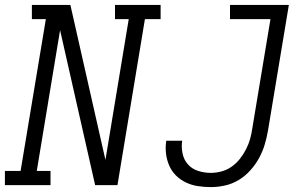

<svg xmlns="http://www.w3.org/2000/svg" viewBox="-33 -755 1253 783"><path d="M-13 0V-58H51L154 -677H97V-735H254L384 -160L397 -103L492 -677H436V-735H622V-677H558L446 0H355L283 -318L212 -632L117 -58H173V0ZM827 8Q800 8 774 4Q748 0 725 -11Q702 -22 684.5 -39.5Q667 -57 657 -80Q647 -103 644 -129Q641 -155 645 -181H710Q706 -155 711.5 -129Q717 -103 733.5 -84.5Q750 -66 775 -58Q800 -50 827 -50Q848 -50 870.5 -56Q893 -62 912 -75.5Q931 -89 945.5 -107.5Q960 -126 970.5 -146.5Q981 -167 987 -188.5Q993 -210 996 -232L1070 -677H905V-735H1145L1060 -223Q1055 -194 1046.5 -165.5Q1038 -137 1023.5 -110.5Q1009 -84 988 -60.5Q967 -37 940.5 -21Q914 -5 884.5 1.5Q855 8 827 8Z"/></svg>

Font: Iosevka Etoile Light Oblique
Style: Regular
Weight: 300
Italic angle: -9°
Designer: Belleve Invis
Foundry: Belleve Invis
Version: Version 15.5.2; ttfautohint (v1.8.4)